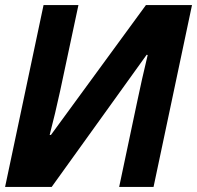

<svg xmlns="http://www.w3.org/2000/svg" viewBox="-20 -734 774 754"><path d="M0 0H183L556 -519L560 -518C544 -451 531 -394 519 -336L448 0H583L734 -714H553L180 -204H175C188 -253 205 -325 216 -376L288 -714H151Z"/></svg>

Font: Noto Sans
Style: Bold Italic
Weight: 700
Italic angle: -12°
Designer: Monotype Design Team
Foundry: Monotype Imaging Inc.
Version: Version 2.013